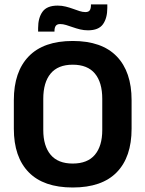

<svg xmlns="http://www.w3.org/2000/svg" viewBox="-20 -839 662 874"><path d="M311 14.5Q178.5 14.5 110.8 -54.8Q43 -124 43 -253V-383Q43 -512.5 110.8 -582.5Q178.5 -652.5 311 -652.5Q443.5 -652.5 511.2 -582.5Q579 -512.5 579 -383V-253Q579 -124 511.5 -54.8Q444 14.5 311 14.5ZM311 -94.5Q378.5 -94.5 412 -134.5Q445.5 -174.5 445.5 -247V-389Q445.5 -464 412 -504.2Q378.5 -544.5 311 -544.5Q244 -544.5 210.5 -504.2Q177 -464 177 -389V-247Q177 -174.5 210.5 -134.5Q244 -94.5 311 -94.5ZM380.5 -701Q362 -701 344.5 -705.2Q327 -709.5 311 -715.2Q295 -721 280.8 -725.2Q266.5 -729.5 254 -729.5Q240 -729.5 234 -721.5Q228 -713.5 228 -698V-695H153.5V-711.5Q153.5 -757.5 173.5 -785.5Q193.5 -813.5 242.5 -813.5Q261.5 -813.5 279.2 -809Q297 -804.5 312.5 -798.8Q328 -793 342.2 -788.5Q356.5 -784 368.5 -784Q383 -784 388.5 -792Q394 -800 394 -816V-819H468.5V-803Q468.5 -756.5 448.8 -728.8Q429 -701 380.5 -701Z"/></svg>

Font: Anek Odia SemiBold
Style: Regular
Weight: 600
Version: Version 1.003